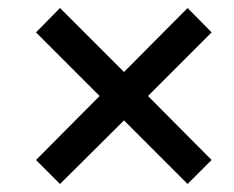

<svg xmlns="http://www.w3.org/2000/svg" viewBox="-20 -563 584 480"><path d="M449 -103 290 -262 130 -103 70 -163 229 -323 70 -482 130 -543 290 -383 449 -543 509 -482 350 -323 509 -163Z"/></svg>

Font: Source Serif Pro
Style: Bold Italic
Weight: 700
Italic angle: -12°
Designer: Frank Grießhammer
Foundry: Adobe Systems Incorporated
Version: Version 3.001;hotconv 1.0.111;makeotfexe 2.5.65597